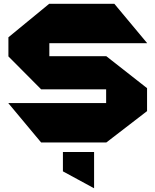

<svg xmlns="http://www.w3.org/2000/svg" viewBox="-20 -745 813 1004"><path d="M238 -519V-725H578L749 -520V-519ZM195 0 24 -205V-206H535V0ZM195 -278 24 -450V-451H535V-278ZM24 -451V-550L237 -725H238V-451ZM535 0V-451H536L749 -284V-164L536 0ZM471 239 309 151V50H472V239Z"/></svg>

Font: Foldit ExtraBold
Style: Regular
Weight: 800
Version: Version 1.003